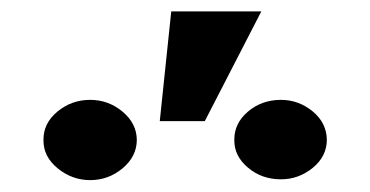

<svg xmlns="http://www.w3.org/2000/svg" viewBox="-20 -909 642 333"><path d="M257.1 -698.9 277 -889.2H433.2L335.2 -698.9ZM55.4 -666.2Q55 -695 79.5 -715.4Q104 -735.8 136.4 -735.8Q168 -735.8 192.5 -715.4Q217 -695 217.3 -666.2Q217 -637.4 192.5 -617Q168 -596.6 136.4 -596.6Q105.1 -596.6 80.1 -617Q55 -637.4 55.4 -666.2ZM386.4 -666.2Q386 -695 410 -715.4Q433.9 -735.8 467.3 -735.8Q497.9 -735.8 522.2 -715.9Q546.5 -696 546.9 -666.2Q546.5 -637.4 522.2 -617.7Q497.9 -598 467.3 -598Q433.9 -598 410 -618.3Q386 -638.5 386.4 -666.2Z"/></svg>

Font: Inter UI Black
Style: Regular
Weight: 900
Designer: Rasmus Andersson
Foundry: rsms
Version: 3.2;8d6f07862